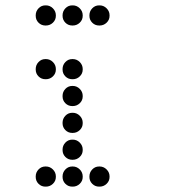

<svg xmlns="http://www.w3.org/2000/svg" viewBox="-20 -708 640 715"><path d="M149 -688Q134 -688 123.5 -677Q113 -666 113 -651V-649Q113 -634 123.5 -623.5Q134 -613 149 -613H151Q166 -613 177 -623.5Q188 -634 188 -649V-651Q188 -666 177 -677Q166 -688 151 -688ZM249 -688Q234 -688 223.5 -677Q213 -666 213 -651V-649Q213 -634 223.5 -623.5Q234 -613 249 -613H251Q266 -613 277 -623.5Q288 -634 288 -649V-651Q288 -666 277 -677Q266 -688 251 -688ZM349 -688Q334 -688 323.5 -677Q313 -666 313 -651V-649Q313 -634 323.5 -623.5Q334 -613 349 -613H351Q366 -613 377 -623.5Q388 -634 388 -649V-651Q388 -666 377 -677Q366 -688 351 -688ZM149 -488Q134 -488 123.5 -477Q113 -466 113 -451V-449Q113 -434 123.5 -423.5Q134 -413 149 -413H151Q166 -413 177 -423.5Q188 -434 188 -449V-451Q188 -466 177 -477Q166 -488 151 -488ZM249 -488Q234 -488 223.5 -477Q213 -466 213 -451V-449Q213 -434 223.5 -423.5Q234 -413 249 -413H251Q266 -413 277 -423.5Q288 -434 288 -449V-451Q288 -466 277 -477Q266 -488 251 -488ZM249 -388Q234 -388 223.5 -377Q213 -366 213 -351V-349Q213 -334 223.5 -323.5Q234 -313 249 -313H251Q266 -313 277 -323.5Q288 -334 288 -349V-351Q288 -366 277 -377Q266 -388 251 -388ZM249 -288Q234 -288 223.5 -277Q213 -266 213 -251V-249Q213 -234 223.5 -223.5Q234 -213 249 -213H251Q266 -213 277 -223.5Q288 -234 288 -249V-251Q288 -266 277 -277Q266 -288 251 -288ZM249 -188Q234 -188 223.5 -177Q213 -166 213 -151V-149Q213 -134 223.5 -123.5Q234 -113 249 -113H251Q266 -113 277 -123.5Q288 -134 288 -149V-151Q288 -166 277 -177Q266 -188 251 -188ZM149 -88Q134 -88 123.5 -77Q113 -66 113 -51V-49Q113 -34 123.5 -23.5Q134 -13 149 -13H151Q166 -13 177 -23.5Q188 -34 188 -49V-51Q188 -66 177 -77Q166 -88 151 -88ZM249 -88Q234 -88 223.5 -77Q213 -66 213 -51V-49Q213 -34 223.5 -23.5Q234 -13 249 -13H251Q266 -13 277 -23.5Q288 -34 288 -49V-51Q288 -66 277 -77Q266 -88 251 -88ZM349 -88Q334 -88 323.5 -77Q313 -66 313 -51V-49Q313 -34 323.5 -23.5Q334 -13 349 -13H351Q366 -13 377 -23.5Q388 -34 388 -49V-51Q388 -66 377 -77Q366 -88 351 -88Z"/></svg>

Font: Doto Rounded
Style: Bold
Weight: 700
Monospace: yes
Version: Version 1.000